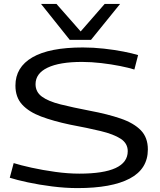

<svg xmlns="http://www.w3.org/2000/svg" viewBox="-20 -953 819 983"><path d="M687 -671 668 -597Q640 -606 595 -615Q550 -624 498.5 -630Q447 -636 400 -636Q285 -636 223.5 -606.5Q162 -577 162 -522Q162 -482 195 -458Q228 -434 290 -418.5Q352 -403 440 -386Q531 -369 598 -346Q665 -323 701 -286Q737 -249 737 -188Q737 -88 644.5 -39Q552 10 377 10Q315 10 247.5 1.5Q180 -7 122 -19.5Q64 -32 30 -43L50 -118Q85 -107 141.5 -94.5Q198 -82 263 -73Q328 -64 386 -64Q634 -64 634 -179Q634 -219 598 -242.5Q562 -266 495.5 -282Q429 -298 338 -315Q253 -333 190.5 -356.5Q128 -380 93.5 -417.5Q59 -455 59 -515Q59 -609 146 -659.5Q233 -710 404 -710Q458 -710 512 -704Q566 -698 612 -689Q658 -680 687 -671ZM595 -933 446 -749H337L190 -933H269L393 -792L516 -933Z"/></svg>

Font: Georama Extended
Style: Regular
Weight: 400
Width: 7
Designer: Jean-Baptiste Levee
Foundry: Production Type
Version: Version 1.000